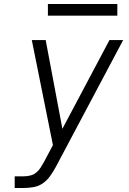

<svg xmlns="http://www.w3.org/2000/svg" viewBox="-20 -934 640 954"><path d="M53 0V-58H99Q115 -58 131 -62Q147 -66 160 -76.5Q173 -87 182 -101.5Q191 -116 199 -130V-131Q199 -131 199.5 -131Q200 -131 200 -131Q200 -132 200 -132Q200 -132 200 -132L243 -213L138 -735H207L290 -294L524 -735H592L257 -104Q245 -82 230 -60.5Q215 -39 194 -24Q173 -9 148 -4.5Q123 0 99 0ZM218 -856V-914H563V-856Z"/></svg>

Font: Iosevka SS04 Lt Ex Obl
Style: Regular
Weight: 300
Width: 7
Italic angle: -9°
Monospace: yes
Designer: Belleve Invis
Foundry: Belleve Invis
Version: Version 19.0.0; ttfautohint (v1.8.4)